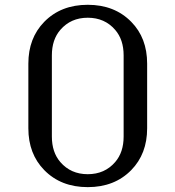

<svg xmlns="http://www.w3.org/2000/svg" viewBox="-20 -767 728 797"><path d="M195.3 -200.2Q195.3 -134.8 230.5 -94.2Q273.9 -43.9 344.2 -43.9Q414.6 -43.9 458 -94.2Q493.2 -134.8 493.2 -200.2V-537.1Q493.2 -602.5 458 -643.1Q414.6 -693.4 344.2 -693.4Q273.9 -693.4 230.5 -643.1Q195.3 -602.5 195.3 -537.1ZM97.7 -234.4V-502.9Q97.7 -608.9 163.6 -676.3Q232.9 -747.1 344.2 -747.1Q455.6 -747.1 524.9 -676.3Q590.8 -609.4 590.8 -502.9V-234.4Q590.8 -128.4 524.9 -61Q455.6 9.8 344.2 9.8Q232.9 9.8 163.6 -61Q97.7 -128.4 97.7 -234.4Z"/></svg>

Font: Nova Slim
Style: Book
Weight: 400
Version: Version 2.000